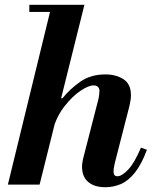

<svg xmlns="http://www.w3.org/2000/svg" viewBox="-20 -774 636 805"><path d="M13 0 197 -754H334L146 0ZM422 11Q376 11 350 -11Q324 -33 324 -75Q324 -85 325.5 -92.5Q327 -100 328 -107L392 -356Q394 -363 395.5 -374.5Q397 -386 397 -393Q397 -404 390.5 -410Q384 -416 373 -416Q351 -416 317 -393Q283 -370 250.5 -328.5Q218 -287 202 -231L235 -362H242Q272 -400 316 -431Q360 -462 422 -462Q466 -462 497.5 -442Q529 -422 529 -375Q529 -357 523 -331L461 -89Q458 -76 457 -68Q456 -60 456 -55Q456 -35 472 -35Q491 -35 517.5 -63Q544 -91 571 -155L596 -146Q573 -84 545 -49.5Q517 -15 486 -2Q455 11 422 11ZM103 -724V-754H322V-724Z"/></svg>

Font: Libre Bodoni
Style: Bold Italic
Weight: 700
Italic angle: -13°
Version: Version 2.005;gftools[0.9.23]